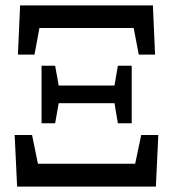

<svg xmlns="http://www.w3.org/2000/svg" viewBox="-20 -687 638 707"><path d="M43 0 34 -190H98L136 -4L80 -84H517L461 -4L500 -190H563L554 0ZM133 -233V-445H183L200 -351V-329L183 -233ZM161 -307V-372H436V-307ZM414 -233 398 -329V-351L414 -445H465V-233ZM46 -486 54 -667H543L551 -486H491L457 -663L507 -584H91L140 -663L107 -486Z"/></svg>

Font: Source Serif 4 18pt Medium
Style: Regular
Weight: 500
Designer: Frank Grießhammer
Foundry: Adobe Systems Incorporated
Version: Version 4.004;hotconv 1.0.116;makeotfexe 2.5.65601